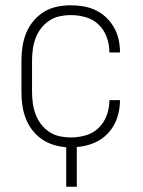

<svg xmlns="http://www.w3.org/2000/svg" viewBox="-20 -548 540 725"><path d="M230 157V8Q205 6 181 -1.5Q157 -9 136.5 -23.5Q116 -38 101 -58Q86 -78 77 -101.5Q68 -125 64.5 -150Q61 -175 61 -200V-320Q61 -346 65 -372.5Q69 -399 79 -423.5Q89 -448 106 -468.5Q123 -489 145.5 -503Q168 -517 194.5 -522.5Q221 -528 247 -528Q271 -528 295 -524Q319 -520 341 -509.5Q363 -499 380.5 -482.5Q398 -466 410 -445Q422 -424 427.5 -400.5Q433 -377 433 -352V-350H393V-352Q393 -380 383 -407.5Q373 -435 352.5 -455Q332 -475 304 -483Q276 -491 247 -491Q226 -491 205 -486.5Q184 -482 166 -470Q148 -458 135 -441Q122 -424 114.5 -404Q107 -384 104 -362.5Q101 -341 101 -320V-200Q101 -179 104 -157.5Q107 -136 114.5 -116Q122 -96 135 -79Q148 -62 166 -50Q184 -38 205 -33.5Q226 -29 247 -29Q276 -29 304 -37Q332 -45 352.5 -65Q373 -85 383 -112.5Q393 -140 393 -168V-170H433V-168Q433 -134 422 -102Q411 -70 388.5 -45.5Q366 -21 334.5 -8Q303 5 270 7V157Z"/></svg>

Font: Iosevka Extralight
Style: Regular
Weight: 200
Monospace: yes
Designer: Belleve Invis
Foundry: Belleve Invis
Version: Version 32.0.1; ttfautohint (v1.8.4)